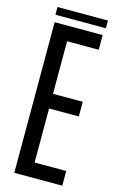

<svg xmlns="http://www.w3.org/2000/svg" viewBox="-133 -932 600 985"><g transform="rotate(15 167.5 -439.5)"><path d="M50 0V-800H305V-722H137V-443H295V-365H137V-78H305V0ZM44 -838V-879H312V-838Z"/></g></svg>

Font: Big Shoulders Display SemiBold
Style: Regular
Weight: 600
Designer: Patric King
Foundry: XO Type Co
Version: Version 1.000; ttfautohint (v1.8.2)